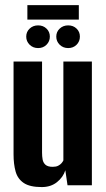

<svg xmlns="http://www.w3.org/2000/svg" viewBox="-20 -741 425 768"><path d="M147.1 7.3Q99.3 7.3 75 -9.1Q50.6 -25.5 42.4 -55Q34.2 -84.5 34.2 -123.7V-495H148.2V-130.6Q148.2 -115.6 150.5 -102.8Q152.9 -89.9 162.1 -81.8Q171.4 -73.7 190.7 -73.7Q204.2 -73.7 212.6 -78Q221 -82.3 226.1 -88.2Q231.1 -94.1 233.5 -99.3V-495H347.5V0H250.1L241.3 -59.9Q232.6 -32.1 207.9 -12.4Q183.2 7.3 147.1 7.3ZM132.5 -548.7Q112.2 -548.7 98.6 -562Q84.9 -575.4 84.9 -594.6Q84.9 -613.8 98.6 -626.6Q112.2 -639.5 132.5 -639.5Q152.7 -639.5 166 -626.6Q179.4 -613.8 179.4 -594.6Q179.4 -575.4 166 -562Q152.7 -548.7 132.5 -548.7ZM252.7 -548.7Q232.5 -548.7 218.8 -562Q205.1 -575.4 205.1 -594.6Q205.1 -613.8 218.8 -626.6Q232.5 -639.5 252.7 -639.5Q273 -639.5 286.3 -626.6Q299.6 -613.8 299.6 -594.6Q299.6 -575.4 286.3 -562Q273 -548.7 252.7 -548.7ZM89.5 -662.7V-720.6H295.3V-662.7Z"/></svg>

Font: Alumni Sans SC Thin
Style: Regular
Weight: 100
Designer: Robert E. Leuschke
Foundry: Robert E. Leuschke
Version: Version 1.018